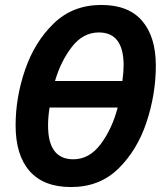

<svg xmlns="http://www.w3.org/2000/svg" viewBox="-20 -745 669 775"><path d="M609 -480Q609 -596 554 -660.5Q499 -725 389 -725Q274 -725 197 -650.5Q120 -576 81.5 -464Q43 -352 43 -239Q43 -119 99.5 -54.5Q156 10 267 10Q382 10 458 -64.5Q534 -139 571.5 -252Q609 -365 609 -480ZM379 -614Q479 -614 479 -481Q479 -455 474 -418H202Q225 -497 270 -555.5Q315 -614 379 -614ZM174 -238Q174 -272 180 -311H455Q433 -226 387 -164Q341 -102 276 -102Q174 -102 174 -238Z"/></svg>

Font: Noto Sans UI SemiCondensed
Style: Bold Italic
Weight: 700
Width: 4
Designer: Monotype Design Team
Foundry: Monotype Imaging Inc.
Version: 1.001